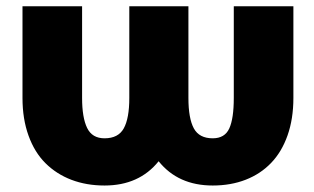

<svg xmlns="http://www.w3.org/2000/svg" viewBox="-20 -565 973 595"><path d="M49.7 -261.4V-545.5H234.4V-261.4Q234.4 -200.6 250 -168.5Q265.6 -136.4 304 -136.4Q346.6 -136.4 363.6 -167.3Q380.7 -198.2 380.7 -261.4V-545.5H563.9V-261.4Q563.9 -198.2 580.6 -167.3Q597.3 -136.4 639.2 -136.4Q676.5 -136.4 690.5 -166.9Q704.5 -197.4 704.5 -261.4V-545.5H889.2V-261.4Q889.2 -196.7 871.1 -145.4Q853 -94.1 820.1 -60Q787.3 -25.9 741.3 -8Q695.3 9.9 639.2 9.9Q532 9.9 471.6 -65.3Q411.2 9.9 304 9.9Q247.9 9.9 201.3 -7.8Q154.8 -25.6 120.9 -59.3Q87 -93 68.4 -144.7Q49.7 -196.4 49.7 -261.4Z"/></svg>

Font: Karasuma Gothic
Style: Black
Weight: 900
Designer: Rasmus Andersson / Ryoko Nishizuka
Foundry: Genbu
Version: Version 1.00